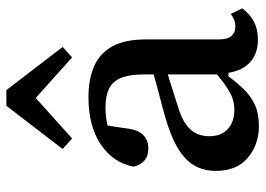

<svg xmlns="http://www.w3.org/2000/svg" viewBox="-132 -664 812 587"><g transform="rotate(-90 273.5 -371.0)"><path d="M181 15Q124 15 84 -19Q44 -53 44 -116Q44 -153 60 -181.5Q76 -210 113 -232.5Q150 -255 214 -273Q242 -281 270 -288Q298 -295 325.5 -303Q353 -311 381 -318V-276Q346 -266 311.5 -255Q277 -244 242 -233Q205 -222 185 -207Q165 -192 157.5 -174.5Q150 -157 150 -137Q150 -100 172 -80Q194 -60 231 -60Q254 -60 273 -68.5Q292 -77 313.5 -93Q335 -109 364 -134L370 -78H333Q314 -52 293.5 -31Q273 -10 246.5 2.5Q220 15 181 15ZM445 12Q399 12 372 -16Q345 -44 342 -97L339 -99V-335Q339 -380 328.5 -406Q318 -432 295.5 -443Q273 -454 238 -454Q214 -454 191 -449.5Q168 -445 144 -435L187 -477L174 -390Q170 -355 154 -339Q138 -323 113 -323Q88 -323 74.5 -336Q61 -349 57 -368Q69 -431 125 -468.5Q181 -506 269 -506Q325 -506 364.5 -488.5Q404 -471 425 -432.5Q446 -394 446 -330V-108Q446 -81 456.5 -69Q467 -57 485 -57Q497 -57 506.5 -61Q516 -65 524 -71L541 -36Q525 -14 501.5 -1Q478 12 445 12ZM391 -556 225 -705H309L143 -556L111 -585L243 -757H291L423 -585Z"/></g></svg>

Font: Source Serif 4 Medium
Style: Regular
Weight: 500
Designer: Frank Grießhammer
Foundry: Adobe Systems Incorporated
Version: Version 4.004;hotconv 1.0.116;makeotfexe 2.5.65601